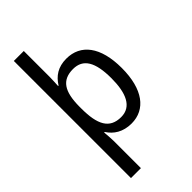

<svg xmlns="http://www.w3.org/2000/svg" viewBox="-300 -839 1159 1159"><g transform="rotate(-45 279.5 -260.0)"><path d="M509 -269C509 -451 433 -546 312 -546C240 -546 195 -514 164 -464H160C161 -485 163 -517 163 -539V-760H78V240H163V10C163 -11 160 -50 158 -69H163C192 -23 241 10 314 10C433 10 509 -88 509 -269ZM421 -269C421 -144 386 -62 297 -62C198 -62 163 -132 163 -268V-287C164 -413 201 -473 296 -473C382 -473 421 -408 421 -269Z"/></g></svg>

Font: Noto Sans Gurmukhi SemiCondensed
Style: Regular
Weight: 400
Width: 4
Designer: Jelle Bosma - Monotype Design Team
Foundry: Monotype Imaging Inc.
Version: Version 2.004